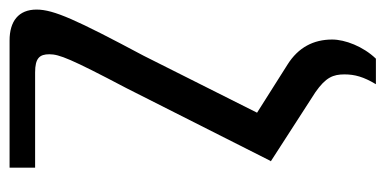

<svg xmlns="http://www.w3.org/2000/svg" viewBox="-236 -314 786 391"><g transform="rotate(90 156.5 -119.0)"><path d="M133 -492H81C56 -466 42 -429 42 -403C42 -365 58 -334 93 -312L191 -250L75 -19C2 118 -19 164 -19 199C-19 236 5 254 44 254H303V202H109C80 202 72 193 72 173C72 153 81 130 141 16L289 -277L290 -278L149 -369C119 -390 113 -405 113 -428C113 -449 118 -467 133 -492Z"/></g></svg>

Font: Noto Serif Armenian SemiCondensed
Style: Regular
Weight: 400
Width: 4
Designer: Monotype Design Team
Foundry: Monotype Imaging Inc.
Version: Version 2.008